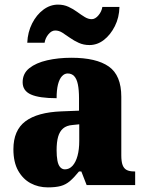

<svg xmlns="http://www.w3.org/2000/svg" viewBox="-20 -801 628 831"><path d="M187 10Q146 10 112.5 -8Q79 -26 58.5 -62.5Q38 -99 38 -155Q38 -237 90 -276Q142 -315 246 -319L322 -322V-375Q322 -412 317 -436Q312 -460 301 -471.5Q290 -483 273 -483Q259 -483 248 -471Q237 -459 231 -435.5Q225 -412 225 -376Q150 -376 114 -392Q78 -408 78 -445Q78 -483 107 -506Q136 -529 184 -540Q232 -551 289 -551Q397 -551 451 -513Q505 -475 505 -382V-129Q505 -102 510.5 -87Q516 -72 528 -65.5Q540 -59 561 -59H565V0H355L332 -59H322Q301 -33 283 -17.5Q265 -2 243 4Q221 10 187 10ZM261 -68Q280 -68 294 -83.5Q308 -99 315.5 -126.5Q323 -154 323 -191V-263L294 -260Q268 -258 253 -245Q238 -232 231.5 -209Q225 -186 225 -151Q225 -125 228.5 -106Q232 -87 240.5 -77.5Q249 -68 261 -68ZM367 -606Q342 -606 321 -615.5Q300 -625 282.5 -637.5Q265 -650 250 -659.5Q235 -669 219 -669Q203 -669 189.5 -652.5Q176 -636 173 -616H98Q100 -662 119 -699.5Q138 -737 167.5 -759Q197 -781 231 -781Q256 -781 276.5 -771.5Q297 -762 314 -749.5Q331 -737 346.5 -727.5Q362 -718 377 -718Q392 -718 406 -734.5Q420 -751 423 -771H497Q496 -725 477 -687.5Q458 -650 429.5 -628Q401 -606 367 -606Z"/></svg>

Font: Noto Serif Khmer SemiCondensed Black
Style: Regular
Weight: 900
Width: 4
Designer: Danh Hong and the Monotype Design Team
Foundry: Monotype Imaging Inc.
Version: Version 2.004